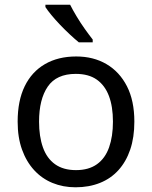

<svg xmlns="http://www.w3.org/2000/svg" viewBox="-20 -786 645 816"><path d="M551 -269Q551 -202 533.5 -150.5Q516 -99 483.5 -63Q451 -27 404.5 -8.5Q358 10 301 10Q248 10 203 -8.5Q158 -27 125 -63Q92 -99 73.5 -150.5Q55 -202 55 -269Q55 -358 85 -419.5Q115 -481 171 -513.5Q227 -546 304 -546Q377 -546 432.5 -513.5Q488 -481 519.5 -419.5Q551 -358 551 -269ZM146 -269Q146 -206 162.5 -159.5Q179 -113 214 -88Q249 -63 303 -63Q357 -63 392 -88Q427 -113 443.5 -159.5Q460 -206 460 -269Q460 -333 443 -378Q426 -423 391.5 -447.5Q357 -472 302 -472Q220 -472 183 -418Q146 -364 146 -269ZM278 -766Q289 -744 305.5 -716.5Q322 -689 340.5 -663Q359 -637 374 -618V-606H315Q298 -620 277 -639.5Q256 -659 235.5 -680.5Q215 -702 198.5 -722Q182 -742 173 -756V-766Z"/></svg>

Font: Noto Sans Lao UI
Style: Regular
Weight: 400
Designer: Monotype Design Team
Foundry: Monotype Imaging Inc.
Version: Version 2.000